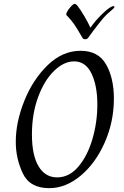

<svg xmlns="http://www.w3.org/2000/svg" viewBox="-20 -968 646 998"><path d="M62 -231Q62 -333 106.5 -444Q151 -555 228 -629.5Q305 -704 399 -704Q491 -704 531.5 -633Q572 -562 572 -456Q572 -335 524.5 -227.5Q477 -120 399.5 -55Q322 10 236 10Q135 10 98.5 -67Q62 -144 62 -231ZM486 -424Q486 -523 455.5 -586Q425 -649 365 -649Q312 -649 261 -599.5Q210 -550 178 -463Q146 -376 146 -269Q146 -161 180.5 -103.5Q215 -46 277 -46Q340 -46 387.5 -102Q435 -158 460.5 -245.5Q486 -333 486 -424ZM381 -940Q396 -922 417.5 -885.5Q439 -849 450 -824L461 -839Q486 -872 520.5 -904Q555 -936 570 -936Q575 -936 575 -932Q575 -928 568 -922Q535 -895 517 -874Q499 -853 462 -804L440 -774Q434 -764 423 -764Q415 -764 412 -767Q409 -770 403 -781Q381 -819 366.5 -840.5Q352 -862 326 -889Q322 -893 327.5 -904.5Q333 -916 345 -930Q361 -948 368 -948Q374 -948 381 -940Z"/></svg>

Font: Charm
Style: Regular
Weight: 400
Designer: Katatrad Aksorn Co.,Ltd.
Foundry: Cadson Demak Co.,Ltd.
Version: Version 1.001